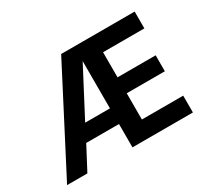

<svg xmlns="http://www.w3.org/2000/svg" viewBox="-136 -922 1251 1147"><g transform="rotate(-30 490.0 -348.0)"><path d="M254 -161 169 0H29L390 -696H897V-580H612V-407H875V-297H612V-116H897V0H480V-161ZM480 -595 309 -269H480Z"/></g></svg>

Font: AmikoBold
Style: Bold
Weight: 700
Designer: Pablo Impallari, Rodrigo Fuenzalida, Andres Torresi
Foundry: Impallari Type
Version: Version 1.000; ttfautohint (v1.3)